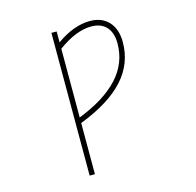

<svg xmlns="http://www.w3.org/2000/svg" viewBox="-132 -880 1264 1236"><g transform="rotate(-15 500.0 -261.5)"><path d="M349.6 -159.2Q528.3 -229.5 618.2 -328.1Q708 -426.8 708 -556.6Q708 -628.9 672.4 -667.5Q636.7 -706.1 572.3 -706.1Q470.7 -706.1 349.6 -617.2ZM349.6 -122.1V218.8H314.5V-732.4H349.6V-660.2Q465.8 -742.2 572.3 -742.2Q652.3 -742.2 697.8 -692.4Q743.2 -642.6 743.2 -556.6Q743.2 -413.1 646 -306.2Q548.8 -199.2 349.6 -122.1Z"/></g></svg>

Font: GenEi Gothic M ExtraLight
Style: Regular
Weight: 200
Designer: o_tamon (Modified); [Source Han Sans]
Ryoko NISHIZUKA  (kana & ideographs); Paul D. Hunt (Latin, Greek & Cyrillic); Wenl
Version: Version 1.1a;Original Version 1.004